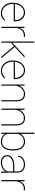

<svg xmlns="http://www.w3.org/2000/svg" viewBox="1760 -2550 800 4360"><g transform="rotate(90 2160.0 -370.0)"><path d="M68.8 -274.4V-252.9Q68.8 -188 95.9 -133.5Q123 -79.1 169.9 -47.6Q216.8 -16.1 273.9 -16.1Q322.8 -16.1 361.1 -32.5Q399.4 -48.8 430.7 -88.9L449.2 -75.7Q421.4 -35.6 377.9 -12.9Q334.5 9.8 273.9 9.8Q210 9.8 157 -24.2Q104 -58.1 73.2 -117.9Q42.5 -177.7 42.5 -252.9V-274.4Q42.5 -350.1 72.3 -410.2Q102.1 -470.2 152.8 -504.2Q203.6 -538.1 264.2 -538.1Q322.3 -538.1 367.9 -509.8Q413.6 -481.4 439.2 -430.2Q464.8 -378.9 464.8 -312.5V-281.7H68.8ZM70.8 -308.1H438.5V-314.5Q438.5 -367.7 416.7 -412.8Q395 -458 355.2 -484.9Q315.4 -511.7 264.2 -511.7Q212.4 -511.7 170.4 -485.1Q128.4 -458.5 102.8 -412.1Q77.1 -365.7 70.8 -308.1Z M823.7 -532.7 820.8 -509.3Q800.3 -512.2 786.6 -512.2Q715.8 -512.2 671.9 -466.6Q627.9 -420.9 614.3 -345.7V0H587.9V-528.3H614.3V-418.5Q637.2 -475.1 680.4 -506.6Q723.6 -538.1 786.6 -538.1Q808.6 -538.1 823.7 -532.7Z M1269.5 0 1026.4 -285.6 1025.4 -284.7 948.7 -219.2V0H922.4V-750H948.7V-247.6L1010.7 -306.2L1251 -528.3H1288.6L1045.9 -303.7L1303.7 0Z M1380.4 -274.4V-252.9Q1380.4 -188 1407.5 -133.5Q1434.6 -79.1 1481.4 -47.6Q1528.3 -16.1 1585.4 -16.1Q1634.3 -16.1 1672.6 -32.5Q1710.9 -48.8 1742.2 -88.9L1760.7 -75.7Q1732.9 -35.6 1689.5 -12.9Q1646 9.8 1585.4 9.8Q1521.5 9.8 1468.5 -24.2Q1415.5 -58.1 1384.8 -117.9Q1354 -177.7 1354 -252.9V-274.4Q1354 -350.1 1383.8 -410.2Q1413.6 -470.2 1464.4 -504.2Q1515.1 -538.1 1575.7 -538.1Q1633.8 -538.1 1679.4 -509.8Q1725.1 -481.4 1750.7 -430.2Q1776.4 -378.9 1776.4 -312.5V-281.7H1380.4ZM1382.3 -308.1H1750V-314.5Q1750 -367.7 1728.3 -412.8Q1706.5 -458 1666.7 -484.9Q1627 -511.7 1575.7 -511.7Q1523.9 -511.7 1481.9 -485.1Q1439.9 -458.5 1414.3 -412.1Q1388.7 -365.7 1382.3 -308.1Z M2281.2 -341.8V0H2254.9V-341.8Q2254.9 -436.5 2217.8 -474.4Q2180.7 -512.2 2111.8 -512.2Q2058.1 -512.2 2019.3 -484.9Q1980.5 -457.5 1957.8 -418Q1935.1 -378.4 1925.8 -338.4V0H1899.4V-528.3H1925.8V-405.8Q1950.7 -464.4 2000 -501.2Q2049.3 -538.1 2113.3 -538.1Q2195.8 -538.1 2238.5 -491.2Q2281.2 -444.3 2281.2 -341.8Z M2828.6 -341.8V0H2802.2V-341.8Q2802.2 -436.5 2765.1 -474.4Q2728 -512.2 2659.2 -512.2Q2605.5 -512.2 2566.7 -484.9Q2527.8 -457.5 2505.1 -418Q2482.4 -378.4 2473.1 -338.4V0H2446.8V-528.3H2473.1V-405.8Q2498 -464.4 2547.4 -501.2Q2596.7 -538.1 2660.6 -538.1Q2743.2 -538.1 2785.9 -491.2Q2828.6 -444.3 2828.6 -341.8Z M3397.9 -269.5V-259.3Q3397.9 -178.7 3374.3 -117.9Q3350.6 -57.1 3305.9 -23.7Q3261.2 9.8 3199.7 9.8Q3137.7 9.8 3091.8 -15.6Q3045.9 -41 3019.5 -83.5V0H2993.2V-750H3019.5V-432.6Q3045.9 -481.9 3091.3 -510Q3136.7 -538.1 3198.7 -538.1Q3260.7 -538.1 3305.7 -505.9Q3350.6 -473.6 3374.3 -413.1Q3397.9 -352.5 3397.9 -269.5ZM3370.6 -269.5Q3370.6 -341.3 3351.6 -395.8Q3332.5 -450.2 3294.2 -481Q3255.9 -511.7 3199.2 -511.7Q3122.1 -511.7 3079.8 -472.4Q3037.6 -433.1 3019.5 -376V-133.8Q3039.1 -80.6 3084.5 -48.6Q3129.9 -16.6 3200.2 -16.6Q3256.3 -16.6 3294.7 -47.4Q3333 -78.1 3351.8 -132.8Q3370.6 -187.5 3370.6 -259.3Z M3913.1 -4.4V0H3882.8Q3873 -35.6 3873 -96.7Q3844.2 -49.8 3791.5 -20Q3738.8 9.8 3665 9.8Q3616.7 9.8 3579.6 -8.5Q3542.5 -26.9 3522.5 -59.3Q3502.4 -91.8 3502.4 -133.8Q3502.4 -181.2 3531.7 -217.5Q3561 -253.9 3616.2 -274.4Q3671.4 -294.9 3746.6 -294.9H3873V-372.1Q3873 -438.5 3831.1 -475.1Q3789.1 -511.7 3711.9 -511.7Q3664.6 -511.7 3626 -494.9Q3587.4 -478 3565.2 -448.5Q3543 -418.9 3543 -382.8L3516.6 -383.8Q3516.6 -424.8 3542 -460.2Q3567.4 -495.6 3612.1 -516.8Q3656.7 -538.1 3711.9 -538.1Q3767.6 -538.1 3809.8 -519.3Q3852.1 -500.5 3875.7 -462.9Q3899.4 -425.3 3899.4 -371.1V-106.4Q3899.4 -76.7 3903.1 -48.3Q3906.7 -20 3913.1 -4.4ZM3873 -142.6V-268.1H3748Q3681.2 -268.1 3631.6 -250.7Q3582 -233.4 3555.4 -202.6Q3528.8 -171.9 3528.8 -131.8Q3528.8 -100.1 3546.1 -73.5Q3563.5 -46.9 3594.7 -31.5Q3626 -16.1 3665 -16.1Q3739.7 -16.1 3793 -49.6Q3846.2 -83 3873 -142.6Z M4305.2 -532.7 4302.2 -509.3Q4281.7 -512.2 4268.1 -512.2Q4197.3 -512.2 4153.3 -466.6Q4109.4 -420.9 4095.7 -345.7V0H4069.3V-528.3H4095.7V-418.5Q4118.7 -475.1 4161.9 -506.6Q4205.1 -538.1 4268.1 -538.1Q4290 -538.1 4305.2 -532.7Z"/></g></svg>

Font: Heebo Thin
Style: Regular
Weight: 250
Designer: Oded Ezer
Foundry: Meir Sadan
Version: Version 2.001; ttfautohint (v1.5.14-ce02) -l 8 -r 50 -G 200 